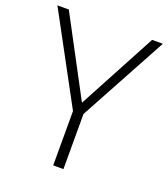

<svg xmlns="http://www.w3.org/2000/svg" viewBox="-132 -808 792 903"><g transform="rotate(20 264.0 -357.0)"><path d="M265.1 -323.2 474.1 -713.9H527.8L290 -275.9V0H238.8V-272L0 -713.9H57.1Z"/></g></svg>

Font: CAA NEO Sans Light
Style: Regular
Weight: 300
Version: Version 1.10